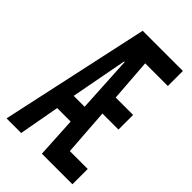

<svg xmlns="http://www.w3.org/2000/svg" viewBox="-241 -871 983 983"><g transform="rotate(45 250.0 -380.0)"><path d="M183.6 -785.2H474.6V-676.3H310.5L327.6 -445.8H453.6V-339.8H337.4L355.5 -85.9H484.9V24.9H263.7L251.5 -195.8H153.8L113.8 24.9H7.8ZM227.5 -606.9 169.4 -299.8H248.5L231.4 -606.9Z"/></g></svg>

Font: BIZ UDGothic
Style: Bold
Weight: 700
Monospace: yes
Designer: TypeBank Co., Ltd.
Foundry: Morisawa Inc.
Version: Version 1.05